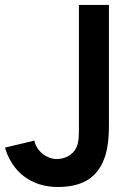

<svg xmlns="http://www.w3.org/2000/svg" viewBox="-20 -740 540 775"><path d="M214 14.8Q281.9 14.8 326.9 -9.8Q371.8 -34.3 395.4 -86.4Q402 -101.2 406.8 -117.9Q411.5 -134.6 414.3 -153.1Q417.2 -171.6 418.4 -192.2Q419.7 -212.8 419.7 -235.3V-720H298.5V-235.3Q298.5 -220.4 298.5 -207.7Q298.4 -194.9 297.5 -183.8Q296.6 -172.7 294.5 -163Q292.5 -153.4 288.8 -145.5Q283.1 -133 274 -123.8Q264.8 -114.7 253.9 -109Q243 -103.3 231.5 -100.7Q219.9 -98 209.3 -98Q193.3 -98 178.3 -104Q163.2 -109.9 150.9 -120Q138.5 -130.1 130.2 -143.5Q121.8 -157 118.8 -172.5L0 -144.2Q10.8 -107.7 30.3 -78.2Q49.8 -48.7 76.8 -28.2Q103.8 -7.7 138.3 3.6Q172.8 14.8 214 14.8Z"/></svg>

Font: Vela Sans GX ExtLt
Style: Regular
Weight: 200
Designer: Principal design: Mikhail Sharanda - project Manrope.
Design modification: Ravid Balaliev
Foundry: Mikhail Sharanda
Version: Version 1.001